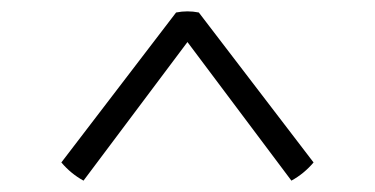

<svg xmlns="http://www.w3.org/2000/svg" viewBox="-20 -860 660 338"><path d="M330 -838 532 -574Q515 -554 493 -542L310 -786L127 -542Q105 -554 88 -574L290 -838Q310 -842 330 -838Z"/></svg>

Font: Poltawski Nowy
Style: Bold
Weight: 700
Designer: Adam Pótawski, Mateusz Machalski, Borys Kosmynka, Ania Wieluska
Foundry: Capitalics.wtf
Version: Version 1.001;gftools[0.9.25]